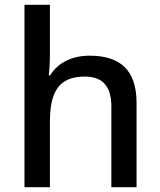

<svg xmlns="http://www.w3.org/2000/svg" viewBox="-20 -780 667 800"><path d="M188 -558V-760H82V0H188V-271C188 -393 222 -461 333 -461C409 -461 444 -419 444 -336V0H549V-351C549 -489 480 -548 353 -548C285 -548 223 -522 189 -466H183C186 -489 188 -522 188 -558Z"/></svg>

Font: Noto Sans Cherokee Medium
Style: Regular
Weight: 500
Designer: Monotype Design Team
Foundry: Monotype Imaging Inc.
Version: Version 2.001